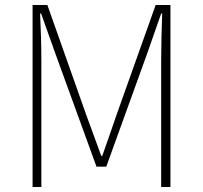

<svg xmlns="http://www.w3.org/2000/svg" viewBox="-20 -746 810 766"><path d="M110 0H145V-502C145 -559 143 -633 140 -692H144L201 -532L365 -81H404L567 -532L623 -692H627C625 -633 623 -559 623 -502V0H660V-726H601L445 -288C426 -234 408 -179 388 -124H384C364 -179 344 -234 324 -288L169 -726H110Z"/></svg>

Font: Noto Sans JP Thin
Style: Regular
Weight: 100
Designer: Ryoko NISHIZUKA 西塚涼子 (kana, bopomofo & ideographs); Paul D. Hunt (Latin, Greek & Cyrillic); Sandoll Communications 산돌커뮤니
Foundry: Adobe
Version: Version 2.004;hotconv 1.0.118;makeotfexe 2.5.65603